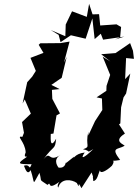

<svg xmlns="http://www.w3.org/2000/svg" viewBox="-20 -958 719 1002"><path d="M326 -108C320 -118 328 -79 286 -83C286 -83 251 -123 295 -149C230 -107 247 -176 207 -127C262 -204 267 -173 273 -234C236 -169 246 -256 245 -259L259 -261L275 -356L293 -366L253 -442L251 -489L291 -493L248 -515L302 -552L328 -661L314 -632L343 -741L295 -733L190 -732L182 -724L207 -682L139 -656L167 -588L148 -558L122 -529L98 -418L109 -439L141 -365L95 -321L105 -265L97 -244C60 -251 111 -220 114 -163C98 -126 130 -149 117 -137C66 -103 74 -101 145 -101C129 -62 141 -105 105 -93C112 -77 122 -41 140 -70C165 5 145 14 186 -56C201 -4 179 -27 228 7C250 -17 223 38 284 -5C302 -21 272 6 284 21C298 -30 355 -22 381 -3C403 43 378 -30 405 24C426 -9 433 -19 458 -58C473 -13 460 -59 467 -13C489 -16 492 -51 502 -70C501 -48 536 -66 564 -93C593 -137 532 -110 607 -123C555 -191 595 -176 630 -197C631 -204 565 -219 632 -261L601 -309L608 -314L612 -398L625 -451L617 -438L638 -470L660 -574L633 -545L638 -655L679 -651L674 -693L659 -733L583 -681L508 -675L556 -637L516 -662L555 -567L536 -510L535 -484L484 -450L512 -444L514 -384L476 -326L441 -251V-271C423 -193 457 -194 413 -179C459 -171 425 -156 467 -180C414 -128 398 -127 422 -162C369 -156 362 -127 344 -111C336 -98 351 -78 366 -140ZM607 -764 612 -817 588 -831 503 -825 497 -884 463 -883 445 -938 433 -870 356 -899 323 -830 321 -769 245 -801 286 -776 296 -738 350 -774 427 -756 462 -862 474 -754 506 -782 518 -751 629 -767 581 -752Z"/></svg>

Font: Asimov Aggro
Style: CondIt
Weight: 500
Designer: Google
Version: Version 2.000980; 2014